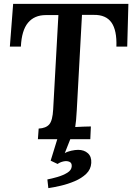

<svg xmlns="http://www.w3.org/2000/svg" viewBox="-20 -720 684 993"><path d="M644 -700 638 -479H582Q585 -563 556.5 -603.5Q528 -644 465 -643H404L377 -149Q374 -92 369 -63Q386 -64 411 -65Q436 -66 450 -66L447 0H176L180 -55Q218 -57 235 -77Q252 -97 255 -154L282 -642H217Q158 -642 125 -602.5Q92 -563 88 -479H31L48 -700ZM230 253 225 208Q247 204 276.5 195.5Q306 187 328 173.5Q350 160 351 140Q352 122 338.5 116.5Q325 111 307.5 115Q290 119 278 128L242 111L279 -9H347L315 72Q328 64 348.5 59.5Q369 55 384 55Q415 55 434.5 72.5Q454 90 452 123Q450 156 426 179Q402 202 366.5 217Q331 232 294.5 240.5Q258 249 230 253Z"/></svg>

Font: Lora SemiBold
Style: Italic
Weight: 600
Italic angle: -3°
Designer: Olga Karpushina, Alexei Vanyashin (Cyrillic)
Foundry: Cyreal
Version: Version 3.011; ttfautohint (v1.8.4.7-5d5b)